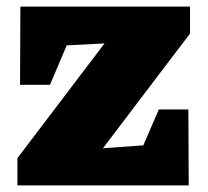

<svg xmlns="http://www.w3.org/2000/svg" viewBox="-20 -564 633 584"><path d="M33 0V-83L298 -432L183 -426L132 -306H41L42 -544H558V-462L293 -113L416 -122L463 -231H553L554 0Z"/></svg>

Font: Piazzolla SC Black
Style: Regular
Weight: 900
Designer: Juan Pablo del Peral
Foundry: Huerta Tipografica
Version: Version 1.330